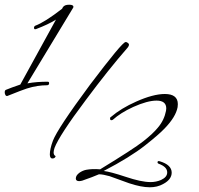

<svg xmlns="http://www.w3.org/2000/svg" viewBox="-21 -764 844 813"><path d="M676 -220C708 -253 726 -283 731 -310C731 -315 732 -319 732 -323C732 -352 713 -366 677 -366C644 -366 603 -355 556 -334C513 -315 477 -293 449 -269C446 -268 445 -265 445 -262C445 -257 447 -255 451 -255C453 -255 455 -256 457 -257C478 -276 506 -294 543 -311C583 -329 616 -338 642 -338C669 -338 683 -327 683 -305C683 -302 682 -299 682 -295C677 -269 666 -245 647 -223C634 -207 614 -188 586 -166C557 -143 496 -104 403 -47C380 -49 361 -48 344 -45C334 -43 325 -39 316 -33C305 -25 300 -17 300 -8C300 -1 305 3 314 3C318 3 322 2 327 1C359 -10 382 -19 398 -26C410 -26 425 -23 443 -18L526 12C559 23 589 29 613 29C634 29 653 25 672 14C694 2 706 -14 706 -33C706 -55 689 -71 656 -81C649 -83 646 -82 646 -76C646 -74 647 -73 650 -71C675 -62 687 -50 687 -34C687 -20 678 -10 661 -2C647 4 632 7 617 7C589 7 554 -1 512 -15C467 -30 436 -38 418 -40C493 -79 551 -115 593 -148C631 -178 659 -202 676 -220ZM95 -411 288 -730C289 -732 290 -733 290 -735C290 -741 284 -744 272 -744C259 -744 250 -741 245 -733L242 -727C193 -689 155 -665 128 -655C125 -653 123 -651 123 -647C123 -640 126 -639 132 -641C166 -654 194 -667 216 -681L65 -406C39 -397 19 -390 5 -384C1 -383 -1 -379 -1 -373C-1 -364 4 -355 11 -358C53 -375 80 -385 92 -389C123 -399 152 -403 178 -403C184 -403 187 -406 187 -412C187 -416 185 -418 181 -418C151 -418 122 -416 95 -411ZM522 -581C519 -584 515 -586 511 -586C501 -586 451 -525 360 -405C268 -281 216 -202 203 -168C194 -144 190 -124 190 -110C190 -99 194 -93 200 -93C206 -93 210 -94 213 -99C215 -102 215 -103 213 -104C209 -106 206 -111 206 -119C206 -124 208 -131 210 -138C223 -172 266 -239 342 -340C406 -426 465 -500 520 -563C526 -571 527 -577 522 -581Z"/></svg>

Font: AlexBrush
Style: Regular
Weight: 400
Designer: Robert E. Leuschke
Foundry: Robert E. Leuschke
Version: Version 1.001